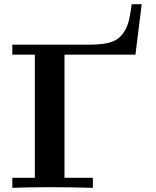

<svg xmlns="http://www.w3.org/2000/svg" viewBox="-20 -900 747 920"><path d="M39 0V-48H147V-638H39V-686H407Q466 -686 503 -695.5Q540 -705 562 -730.5Q584 -756 594 -789Q604 -822 611 -880H659L629 -638H289V-48H425V0Q322 -3 217 -3Q118 -3 39 0Z"/></svg>

Font: CMU Serif
Style: Bold
Weight: 700
Version: Version 0.7.0